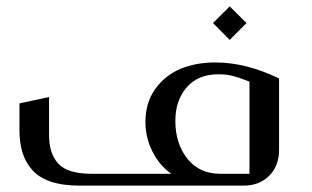

<svg xmlns="http://www.w3.org/2000/svg" viewBox="-20 -582 979 602"><path d="M700.2 -562 752.9 -509.8 700.2 -457 647.9 -509.8ZM855 -335.9V-112.8Q855 -62 824.2 -31Q793.5 0 743.2 0H229Q176.3 0 138.9 -12.7Q101.6 -25.4 80.6 -49.6Q59.6 -73.7 50.3 -104.2Q41 -134.8 41 -174.8V-257.8L133.8 -277.8V-159.2Q133.8 -99.6 163.3 -68.4Q192.9 -37.1 267.1 -37.1H517.1Q479.5 -63.5 457.8 -107.2Q436 -150.9 436 -200.2Q436 -259.8 466.6 -302.7Q497.1 -345.7 545.7 -366Q594.2 -386.2 654.8 -386.2Q752 -386.2 855 -335.9ZM670.9 -37.1H762.2V-326.2Q760.3 -326.7 749.5 -330.8Q738.8 -335 731.9 -337.4Q725.1 -339.8 713.4 -343Q701.7 -346.2 689.7 -347.7Q677.7 -349.1 665 -349.1Q600.6 -349.1 565.2 -307.9Q529.8 -266.6 529.8 -203.1Q529.8 -131.8 567.4 -84.5Q605 -37.1 670.9 -37.1Z"/></svg>

Font: Wesal
Style: Regular
Weight: 300
Designer: Ahmed zaza
Foundry: Ahmed zaza
Version: Version 2.01